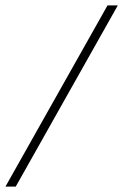

<svg xmlns="http://www.w3.org/2000/svg" viewBox="-112 -691 456 711"><path d="M-91.8 0 286.1 -670.9H324.2L-53.7 0Z"/></svg>

Font: Happy Times at the IKOB Italic
Style: Regular
Weight: 400
Designer: Lucas Le Bihan
Foundry: Lucas Le Bihan
Version: Version 1.000;PS 1.0;hotconv 1.0.88;makeotf.lib2.5.647800